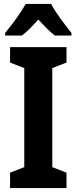

<svg xmlns="http://www.w3.org/2000/svg" viewBox="-20 -953 389 973"><path d="M317 0H31V-78L103 -106V-608L31 -636V-714H317V-636L245 -608V-106L317 -78ZM239 -933Q257 -899 286 -859.5Q315 -820 342 -786V-773H258Q238 -788 217.5 -808.5Q197 -829 174 -854Q151 -828 130.5 -807.5Q110 -787 91 -773H6V-786Q22 -805 42.5 -832Q63 -859 81 -886Q99 -913 110 -933Z"/></svg>

Font: Noto Sans Lao Condensed
Style: Bold
Weight: 700
Width: 3
Designer: Monotype Design Team
Foundry: Monotype Imaging Inc.
Version: Version 2.003; ttfautohint (v1.8.4.7-5d5b)